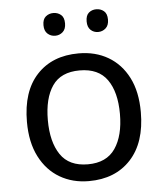

<svg xmlns="http://www.w3.org/2000/svg" viewBox="-53 -777 711 833"><g transform="rotate(-5 302.5 -360.0)"><path d="M551 -269Q551 -136 483.5 -63Q416 10 301 10Q230 10 174.5 -22.5Q119 -55 87 -117.5Q55 -180 55 -269Q55 -402 122 -474Q189 -546 304 -546Q377 -546 432.5 -513.5Q488 -481 519.5 -419.5Q551 -358 551 -269ZM146 -269Q146 -174 183.5 -118.5Q221 -63 303 -63Q384 -63 422 -118.5Q460 -174 460 -269Q460 -364 422 -418Q384 -472 302 -472Q220 -472 183 -418Q146 -364 146 -269ZM163 -681Q163 -707 177 -718.5Q191 -730 210 -730Q229 -730 243 -718.5Q257 -707 257 -681Q257 -656 243 -643.5Q229 -631 210 -631Q191 -631 177 -643.5Q163 -656 163 -681ZM351 -681Q351 -707 364.5 -718.5Q378 -730 397 -730Q416 -730 430 -718.5Q444 -707 444 -681Q444 -656 430 -643.5Q416 -631 397 -631Q378 -631 364.5 -643.5Q351 -656 351 -681Z"/></g></svg>

Font: Noto Sans Gunjala Gondi
Style: Regular
Weight: 400
Designer: Ek Type
Foundry: Ek Type
Version: Version 1.004